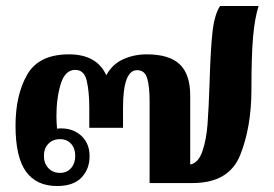

<svg xmlns="http://www.w3.org/2000/svg" viewBox="-20 -613 919 643"><path d="M32 -192Q32 -295 71 -363Q110 -431 211 -431Q304 -431 336 -361Q356 -398 392.5 -414.5Q429 -431 471 -431Q547 -431 582 -397.5Q617 -364 617 -293V-62Q644 -67 657.5 -105.5Q671 -144 675 -196.5Q679 -249 682 -340Q685 -445 691.5 -504.5Q698 -564 717 -593H846Q833 -552 827.5 -489Q822 -426 822 -313Q822 -188 784.5 -94Q747 0 625 0H481V-274Q481 -323 473 -350.5Q465 -378 439 -378Q392 -378 392 -252V-185H279V-252Q279 -306 270.5 -342.5Q262 -379 232 -379Q198 -379 183.5 -332Q169 -285 169 -224Q169 -206 171 -182Q176 -183 185 -183Q226 -183 253 -157.5Q280 -132 280 -90Q280 -47 253 -18.5Q226 10 171 10Q102 10 67 -38.5Q32 -87 32 -192ZM232 -91Q232 -116 218 -131.5Q204 -147 181 -147Q157 -147 142 -131.5Q127 -116 127 -91Q127 -66 142 -50Q157 -34 181 -34Q204 -34 218 -50Q232 -66 232 -91Z"/></svg>

Font: Taviraj SemiBold
Style: Regular
Weight: 600
Designer: Katatrad Team
Foundry: CadsonDemak
Version: Version 1.001